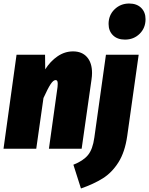

<svg xmlns="http://www.w3.org/2000/svg" viewBox="-23 -845 847 1091"><path d="M500 -430Q500 -413 497 -393L441 0H255L304 -351Q305 -358 305 -369Q305 -381 302 -385.5Q299 -390 293 -390Q280 -390 264.5 -366.5Q249 -343 224 -288L183 0H-3L71 -534H233L234 -451Q263 -497 304 -525Q345 -553 392 -553Q443 -553 471.5 -520.5Q500 -488 500 -430ZM394 91Q450 69 477 36Q504 3 513 -63L579 -534H765L700 -73Q687 19 650 77.5Q613 136 561 168.5Q509 201 437 226ZM594 -709Q594 -759 628 -792Q662 -825 711 -825Q754 -825 779 -800.5Q804 -776 804 -736Q804 -686 770.5 -653Q737 -620 687 -620Q644 -620 619 -644.5Q594 -669 594 -709Z"/></svg>

Font: Fira Sans Condensed Black
Style: Italic
Weight: 900
Width: 3
Italic angle: -8°
Designer: Carrois Corporate & Edenspiekermann AG
Foundry: Carrois Corporate GbR & Edenspiekermann AG
Version: Version 4.203